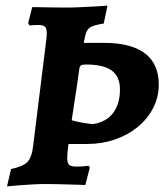

<svg xmlns="http://www.w3.org/2000/svg" viewBox="-20 -669 597 698"><path d="M284.4 -513.2H357Q457.1 -513.2 507.1 -474.9Q557.2 -436.5 557.2 -361.6Q557.2 -315.5 536.6 -275.9Q516.1 -236.2 480.1 -207Q444.1 -177.7 397 -161.6Q349.9 -145.6 297.4 -145.6H229L225.4 -113.8Q222.3 -83.7 228.4 -73.5Q234.4 -63.4 256.3 -63.4Q275.1 -63.4 288.9 -64.9Q302.8 -66.4 302.8 -66.4L306.5 -59.7L290.2 3.5Q290.2 3.5 273.8 3Q257.5 2.5 232.9 1.7Q208.4 1 183.7 0.5Q159.1 0 142.1 0Q121.8 0 98.2 1.5Q74.6 3.1 53.3 4.4Q31.9 5.7 18.7 7.3Q5.5 8.8 5.5 8.8L20.2 -54.7Q63.1 -63.3 79.5 -80.1Q95.9 -96.9 100.5 -138.9L148.4 -525.6Q152.4 -557.1 146.7 -567.7Q141 -578.2 119.9 -578.2Q111.2 -578.2 99.2 -577.5Q87.1 -576.7 87.1 -576.7L82.4 -585.2L97.2 -643.2Q110.3 -643.2 133.3 -642.6Q156.2 -642.1 182.7 -641.8Q209.3 -641.5 232 -641.5Q248.1 -641.5 271.2 -642.8Q294.2 -644.1 317.4 -645.1Q340.6 -646.2 355.6 -647.4Q370.7 -648.7 370.7 -648.7L357.1 -583.4Q318.9 -577.5 306.4 -568.7Q293.9 -559.9 289.3 -536.3ZM268.6 -420.2Q263.7 -383 258.3 -347.8Q252.9 -312.6 248.3 -283.2Q243.7 -253.8 240.6 -231.8Q258.5 -226.7 281.6 -222.6Q304.8 -218.5 318.9 -218Q367.7 -226 391.9 -259.1Q416.1 -292.2 416.1 -344Q416.1 -390.7 386.1 -412.6Q356.1 -434.5 292.8 -434.5Q279.5 -434.5 274.7 -431.4Q270 -428.3 268.6 -420.2Z"/></svg>

Font: Alegreya
Style: Italic
Weight: 400
Italic angle: -7°
Designer: Juan Pablo del Peral
Foundry: Huerta Tipografica
Version: Version 2.009